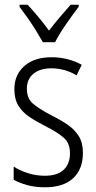

<svg xmlns="http://www.w3.org/2000/svg" viewBox="-20 -785 408 815"><path d="M332 -136Q332 -67 290.5 -28.5Q249 10 171 10Q128 10 94.5 0.5Q61 -9 38 -22V-78Q64 -61 98.5 -50Q133 -39 170 -39Q224 -39 250.5 -64.5Q277 -90 277 -134Q277 -177 251 -200Q225 -223 172 -250Q134 -269 104.5 -289Q75 -309 58 -336.5Q41 -364 41 -407Q41 -467 83 -504.5Q125 -542 199 -542Q235 -542 267.5 -533.5Q300 -525 327 -510L305 -465Q283 -479 255 -487Q227 -495 198 -495Q150 -495 122 -472Q94 -449 94 -408Q94 -367 120.5 -344.5Q147 -322 201 -294Q239 -275 268 -255Q297 -235 314.5 -207Q332 -179 332 -136ZM162 -606Q149 -629 132 -656.5Q115 -684 96.5 -710Q78 -736 63 -756V-765H97Q118 -743 142.5 -713.5Q167 -684 188 -655Q211 -685 232.5 -710.5Q254 -736 280 -765H314V-756Q290 -725 260.5 -682.5Q231 -640 214 -606Z"/></svg>

Font: Noto Sans Gurmukhi Condensed Light
Style: Regular
Weight: 300
Width: 3
Designer: Jelle Bosma - Monotype Design Team
Foundry: Monotype Imaging Inc.
Version: Version 2.004; ttfautohint (v1.8.4.7-5d5b)